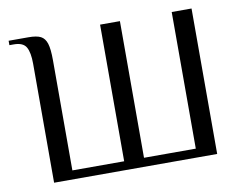

<svg xmlns="http://www.w3.org/2000/svg" viewBox="-73 -759 1079 858"><g transform="rotate(-10 466.0 -330.0)"><path d="M106 -540Q106 -591 92 -615.5Q78 -640 36 -640H16V-660H106Q143 -660 161.5 -650.5Q180 -641 188 -616Q196 -591 196 -540V-40H431V-660H521V-40H756V-660H846V0H106Z"/></g></svg>

Font: El Messiri
Style: Regular
Weight: 400
Designer: Mohamed Gaber
Foundry: Kief Type Foundry
Version: Version 2.006